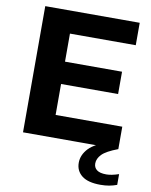

<svg xmlns="http://www.w3.org/2000/svg" viewBox="-102 -814 875 1109"><g transform="rotate(10 336.0 -259.5)"><path d="M72 0V-740H626V-608.5H240V-444H574.5V-313H240V-131.5H631V0ZM564.5 221Q491.5 221 455.5 192.8Q419.5 164.5 419.5 117Q419.5 71 456 32.2Q492.5 -6.5 588 -35L631 0Q563 25.5 538.5 50.8Q514 76 514 104.5Q514 128.5 531.8 142.2Q549.5 156 587.5 156Q602.5 156 620.2 152.5Q638 149 660.5 141.5V204.5Q639 212.5 615.8 216.8Q592.5 221 564.5 221Z"/></g></svg>

Font: Encode Sans SemiExpanded SemiExpanded
Style: Bold
Weight: 700
Width: 6
Designer: Multiple Designers
Foundry: Impallari Type
Version: Version 3.000; ttfautohint (v1.8.3) -l 8 -r 50 -G 200 -x 14 